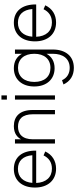

<svg xmlns="http://www.w3.org/2000/svg" viewBox="767 -1529 1018 2592"><g transform="rotate(-90 1276.0 -233.0)"><path d="M294.5 -41C180 -41 107.5 -119.5 102 -253.5H538.5C541 -442.5 450 -555 291.5 -555C137 -555 40 -446 40 -270C40 -95 140 15 294.5 15C400.5 15 483 -37 527 -131L474 -154C439 -83 382 -41 294.5 -41ZM103 -305.5C113.5 -428 182 -500 291.5 -500C400.5 -500 466 -431 476.5 -305.5Z M1029.5 0H1087V-301.5C1087 -476 999.5 -555 869 -555C765 -555 716 -503.5 691.5 -458V-540H634V0H691.5V-296.5C691.5 -444.5 766.5 -499 862.5 -499C960 -499 1029.5 -444.5 1029.5 -296.5Z M1284.5 -649V-722.5H1227V-649ZM1284.5 0V-540H1227V0Z M1651 -555C1504 -555 1404.5 -449.5 1404.5 -279C1404.5 -112 1502.5 -5 1651 -5C1742 -5 1808 -44.5 1846 -114V-30C1846 108 1780.5 199 1655.5 199C1579.5 199 1519.5 163 1489.5 95.5L1432 115C1474.5 207 1553 255 1655.5 255C1818.5 255 1903.5 138 1903.5 -29.5V-540H1846V-445.5C1808.5 -515 1743 -555 1651 -555ZM1656 -61C1538.5 -61 1466 -141.5 1466 -279C1466 -414.5 1537.5 -499 1656 -499C1772 -499 1846 -417 1846 -279C1846 -146 1776 -61 1656 -61Z M2268 -41C2153.5 -41 2081 -119.5 2075.5 -253.5H2512C2514.5 -442.5 2423.5 -555 2265 -555C2110.5 -555 2013.5 -446 2013.5 -270C2013.5 -95 2113.5 15 2268 15C2374 15 2456.5 -37 2500.5 -131L2447.5 -154C2412.5 -83 2355.5 -41 2268 -41ZM2076.5 -305.5C2087 -428 2155.5 -500 2265 -500C2374 -500 2439.5 -431 2450 -305.5Z"/></g></svg>

Font: Vela Sans Light
Style: Regular
Weight: 300
Designer: Principal design: Mikhail Sharanda - project Manrope.
Design modification: Ravid Balaliev
Foundry: Mikhail Sharanda
Version: Version 1.001